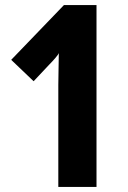

<svg xmlns="http://www.w3.org/2000/svg" viewBox="-20 -734 501 754"><path d="M209 0V-400Q209 -436 210 -467.5Q211 -499 211 -526Q210 -521 198 -507Q186 -493 175 -482L112 -415L24 -499L231 -714H359V0Z"/></svg>

Font: Noto Sans Gurmukhi ExtraCondensed ExtraBold
Style: Regular
Weight: 800
Width: 2
Designer: Jelle Bosma - Monotype Design Team
Foundry: Monotype Imaging Inc.
Version: Version 2.004; ttfautohint (v1.8.4.7-5d5b)